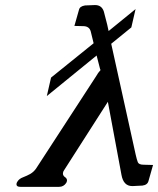

<svg xmlns="http://www.w3.org/2000/svg" viewBox="-20 -721 619 751"><path d="M179.7 -417.5 346.2 -551.8 335 -597.7Q329.6 -618.2 306.6 -618.7L271 -619.6L288.6 -681.6L289.1 -683.1Q292 -696.3 312.5 -699.7L350.6 -701.2H352.1Q377.9 -701.2 386.2 -675.8Q392.1 -654.8 399.4 -624.5L404.8 -599.6L510.3 -685.5L493.7 -613.8L415 -549.8L510.7 -116.2Q515.1 -96.7 519 -86.7Q522.9 -76.7 542 -76.7L578.6 -75.7L561 -13.7Q557.1 2.4 537.1 4.9L499.5 6.8H497.1Q462.9 6.8 455.1 -37.1Q448.2 -75.2 444.3 -95.2L401.9 -322.8L231 -55.7Q227.1 -50.3 226.6 -45.9Q226.1 -43.5 226.1 -40.5Q227.5 -33.2 232.9 -29.3Q244.1 -22 241.7 -12.2Q241.2 -9.3 239.3 -5.9Q229 9.8 211.4 9.8H59.6Q44.4 9.8 44.4 0Q44.4 -2 44.9 -3.9Q45.9 -7.8 48.8 -11.7Q55.2 -22 70.6 -27.8Q85.9 -33.7 98.1 -40.5Q113.3 -49.3 122.6 -64L356 -422.9Q365.2 -438.5 368.7 -441.4Q373 -445.8 373.5 -447.8Q373.5 -448.7 372.1 -448.7L357.9 -503.9L163.1 -345.2Z"/></svg>

Font: Caudex
Style: Bold
Weight: 700
Italic angle: -13°
Version: Version 1.04